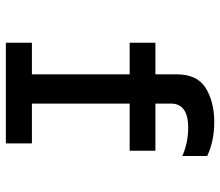

<svg xmlns="http://www.w3.org/2000/svg" viewBox="-68 -684 752 656"><g transform="rotate(90 308.0 -356.0)"><path d="M334 -565V-511H495V-423H334V-89H470V0H126V-89H234V-423H126V-511H234V-584Q234 -654 281 -683Q328 -712 397 -712Q462 -712 513 -688V-603Q467 -623 416 -623Q375 -623 354.5 -608Q334 -593 334 -565Z"/></g></svg>

Font: Overpass Mono Light
Style: Bold
Weight: 600
Monospace: yes
Designer: Delve Withrington, Dave Bailey
Foundry: Delve Fonts
Version: Version 1.000;DELV;Overpass